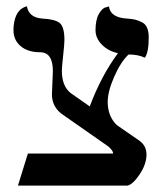

<svg xmlns="http://www.w3.org/2000/svg" viewBox="-20 -579 520 599"><path d="M344 -189 415 -140Q437 -124 437 -97Q437 -67 416 -35.5Q395 -4 378 0H36L67 -100H333Q333 -109 318 -122L172 -224Q142 -247 142 -285L145 -357Q145 -416 105 -416Q67 -416 44.5 -435Q22 -454 22 -485Q22 -499 24.5 -511Q27 -523 30.5 -530.5Q34 -538 38.5 -543.5Q43 -549 47.5 -552Q52 -555 55.5 -556.5Q59 -558 62 -559H64Q70 -524 113 -521Q152 -519 166.5 -507Q181 -495 181 -454Q181 -442 177 -405.5Q173 -369 173 -358Q173 -311 200 -289L260 -247Q296 -343 348 -413Q317 -420 297.5 -440Q278 -460 278 -485Q278 -517 288.5 -535.5Q299 -554 310 -556L320 -559Q324 -524 377 -521Q393 -520 402.5 -517.5Q412 -515 423 -509.5Q434 -504 439 -492Q444 -480 444 -462Q444 -416 432 -399Q411 -409 381 -409Q356 -385 336 -339Q316 -293 316 -261Q316 -217 344 -189Z"/></svg>

Font: Libertinus Sans
Style: Regular
Weight: 400
Designer: Philipp H. Poll
Foundry: Khaled Hosny
Version: Version 6.1